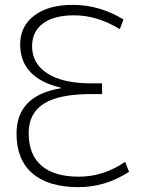

<svg xmlns="http://www.w3.org/2000/svg" viewBox="-20 -760 589 790"><path d="M473 -640Q380 -697 285 -697Q202 -697 157 -663.5Q112 -630 112 -570Q112 -498 175.5 -457.5Q239 -417 356 -417H400V-373H356Q223 -373 160.5 -333.5Q98 -294 98 -212Q98 -124 150.5 -78.5Q203 -33 305 -33Q405 -33 495 -94L511 -53Q414 10 303 10Q179 10 113.5 -46.5Q48 -103 48 -210Q48 -367 231 -397V-399Q63 -439 63 -577Q63 -652 121 -696Q179 -740 280 -740Q389 -740 488 -680Z"/></svg>

Font: M PLUS 1p Light
Style: Regular
Weight: 300
Version: Version 1.061